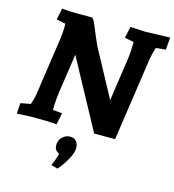

<svg xmlns="http://www.w3.org/2000/svg" viewBox="-138 -824 1100 1213"><g transform="rotate(15 412.0 -218.0)"><path d="M213 -705H316L331 -685Q383 -559 394 -537L560 -230L601 -512Q608 -564 608 -623L548 -635L564 -710L661 -705L824 -710L817 -629L753 -623Q739 -580 733 -542L654 0H517L273 -450L235 -193Q227 -134 227 -77L288 -71L272 5Q221 0 109 0L12 5L17 -65L82 -77Q99 -124 103 -163L154 -512Q162 -562 162 -623L102 -635L117 -710Q165 -705 213 -705ZM370 250 350 274 307 262Q332 207 336 180Q304 167 304 133Q304 99 326.5 78.5Q349 58 375.5 58Q402 58 416.5 74Q431 90 431 118.5Q431 147 410.5 186Q390 225 370 250Z"/></g></svg>

Font: Andada SC
Style: Bold Italic
Weight: 700
Italic angle: -8.29999°
Designer: Carolina Giovagnoli
Foundry: Carolina Giovagnoli
Version: Version 1.003